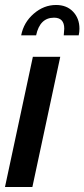

<svg xmlns="http://www.w3.org/2000/svg" viewBox="-20 -751 339 771"><path d="M205 -731Q248 -731 273.5 -704Q299 -677 299 -636Q299 -622 296 -609H236Q238 -629 238 -636Q238 -680 197 -680Q140 -680 125 -609H65Q75 -661 115.5 -696Q156 -731 205 -731ZM112 -523H222L110 0H0Z"/></svg>

Font: Raleway-v4020 SemiBold
Style: Italic
Weight: 600
Italic angle: -12°
Designer: Matt McInerney, Pablo Impallari, Rodrigo Fuenzalida
Foundry: Matt McInerney, Pablo Impallari, Rodrigo Fuenzalida
Version: Version 4.020;PS 004.020;hotconv 1.0.88;makeotf.lib2.5.64775